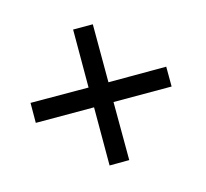

<svg xmlns="http://www.w3.org/2000/svg" viewBox="-87 -646 675 628"><g transform="rotate(30 250.5 -331.5)"><path d="M289.4 -331.7 428.9 -193 382 -145.6 242.9 -284.9 103.3 -145.6 55.7 -193.6 195 -332 56.4 -471 103.6 -518.1 242.7 -379.4 380.9 -518.1 428.6 -470.7Z"/></g></svg>

Font: League Spartan Extralight
Style: Regular
Weight: 200
Foundry: The League of Moveable Type
Version: Version 2.300; ttfautohint (v1.8.3)